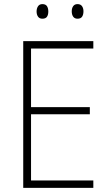

<svg xmlns="http://www.w3.org/2000/svg" viewBox="-20 -914 530 934"><path d="M434 0H93V-714H434V-678H131V-393H417V-358H131V-36H434ZM158 -858Q158 -873 165 -883.5Q172 -894 186 -894Q202 -894 208.5 -884Q215 -874 215 -858Q215 -842 208.5 -832.5Q202 -823 186 -823Q172 -823 165 -833Q158 -843 158 -858ZM329 -859Q329 -874 336 -884Q343 -894 357 -894Q372 -894 379 -884Q386 -874 386 -859Q386 -843 379.5 -833Q373 -823 357 -823Q343 -823 336 -833Q329 -843 329 -859Z"/></svg>

Font: Noto Sans Gurmukhi SemiCondensed ExtraLight
Style: Regular
Weight: 200
Width: 4
Designer: Jelle Bosma - Monotype Design Team
Foundry: Monotype Imaging Inc.
Version: Version 2.004; ttfautohint (v1.8.4.7-5d5b)